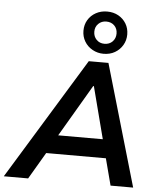

<svg xmlns="http://www.w3.org/2000/svg" viewBox="-92 -1055 928 1109"><g transform="rotate(5 372.5 -500.0)"><path d="M-28 0 403 -705H517L722 0H591L540 -194L585 -155H167L226 -192L113 0ZM441 -564 249 -237 229 -263H559L530 -236L445 -564ZM484 -755Q449 -755 419.5 -771.5Q390 -788 373.5 -816Q357 -844 357 -878Q357 -913 373.5 -940.5Q390 -968 419 -984Q448 -1000 484 -1000Q521 -1000 549.5 -984Q578 -968 594.5 -940.5Q611 -913 611 -878Q611 -844 594.5 -816Q578 -788 549.5 -771.5Q521 -755 484 -755ZM484 -813Q513 -813 531 -831.5Q549 -850 549 -878Q549 -906 531 -924Q513 -942 484 -942Q457 -942 438.5 -924Q420 -906 420 -878Q420 -850 438 -831.5Q456 -813 484 -813Z"/></g></svg>

Font: Nunito Sans 9pt
Style: Bold Italic
Weight: 700
Italic angle: -9°
Version: Version 3.101;gftools[0.9.27]